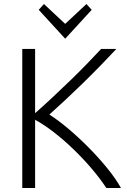

<svg xmlns="http://www.w3.org/2000/svg" viewBox="-20 -937 635 957"><path d="M91 0V-693H155V-373Q194 -407 240 -450Q286 -493 332 -537.5Q378 -582 417.5 -623Q457 -664 484 -693H560Q528 -659 486.5 -616Q445 -573 399 -528Q353 -483 308 -441Q263 -399 226 -366Q270 -338 320.5 -295.5Q371 -253 421 -202.5Q471 -152 513.5 -100Q556 -48 583 0H510Q477 -50 434 -100Q391 -150 343 -196Q295 -242 247 -279Q199 -316 155 -340V0ZM305 -744 173 -888 199 -917 305 -818 411 -917 437 -888Z"/></svg>

Font: Ubuntu Sans Light
Style: Regular
Weight: 300
Designer: Dalton Maag Ltd
Foundry: Dalton Maag Ltd
Version: Version 1.006; ttfautohint (v1.8.4.7-5d5b)